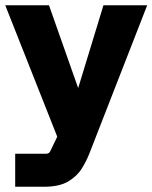

<svg xmlns="http://www.w3.org/2000/svg" viewBox="-23 -513 582 733"><path d="M35 200V74H153Q158 74 162.5 71.5Q167 69 169 64L259 -123L372 -493H539L319 71Q308 100 289.5 130Q271 160 237 180Q203 200 144 200ZM217 63 -3 -493H164L306 -90Z"/></svg>

Font: SUSE ExtraBold
Style: Regular
Weight: 800
Designer: Rene Bieder
Foundry: SUSE
Version: Version 1.000